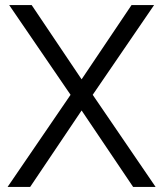

<svg xmlns="http://www.w3.org/2000/svg" viewBox="-20 -740 646 760"><path d="M10 0 259.3 -364.7 16.3 -720H105.3L303 -426L500.7 -720H590L347 -364.7L596 0H507L303 -302.7L99.3 0Z"/></svg>

Font: Manrope ExtraLight
Style: Regular
Weight: 200
Designer: Mikhail Sharanda
Foundry: Mikhail Sharanda
Version: Version 4.505